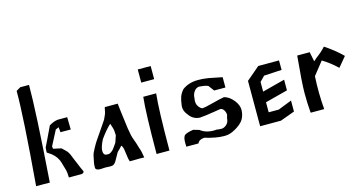

<svg xmlns="http://www.w3.org/2000/svg" viewBox="-79 -1109 2768 1463"><g transform="rotate(-15 1305.0 -377.5)"><path d="M254.4 -242.7Q254.9 -242.2 286.1 -236.1Q317.4 -230 317.9 -229Q321.3 -225.1 339.8 -208Q358.4 -190.9 363.3 -180.7L371.6 -164.6L386.2 -128.9Q429.2 -24.9 433.3 -19Q437.5 -13.2 426.8 -3.9L416.5 0H314.5Q313.5 -42 308.8 -58.6Q304.2 -75.2 298.6 -93.5Q293 -111.8 290 -123.5Q277.3 -169.9 231.9 -206.5Q216.3 -216.8 200.2 -227.5L202.6 -266.1Q207.5 -275.9 229 -320.1Q250.5 -364.3 277.3 -421.4Q313.5 -443.4 346.2 -447.3H420.9L422.9 -349.6L341.8 -350.1Q339.8 -370.1 337.9 -390.1L313 -379.4L252 -262.2ZM203.6 -760.3Q204.1 -556.2 164.1 0L110.4 -0.5H56.2Q102.1 -548.8 100.6 -740.2L134.3 -760.3Z M637.7 0 607.9 -1.5H602.5L562.5 0.5Q525.4 0.5 525.4 -22Q525.4 -44.4 527.8 -57.4Q530.3 -70.3 533.2 -83.5Q536.1 -96.7 539.1 -112.8Q542 -128.9 562.5 -166.3Q583 -203.6 592 -216.1Q601.1 -228.5 641.6 -288.6Q682.1 -348.6 687 -355.5Q699.7 -382.3 703.6 -391.8Q707.5 -401.4 709 -408.2Q710.4 -415 713.1 -428Q715.8 -440.9 717.3 -447.3H819.3Q820.3 -438.5 828.1 -372.1Q835.9 -305.7 844.5 -245.6Q853 -185.5 865.7 -153.1Q878.4 -120.6 884.5 -97.4Q890.6 -74.2 895 -64.9Q899.4 -55.7 908.7 1Q906.7 0.5 873.5 0L813 1H794.9Q786.6 -19 782 -64.5Q777.3 -109.9 770 -119.1Q769.5 -123.5 767.1 -127.2Q764.6 -130.9 760.5 -128.2Q756.3 -125.5 754.4 -122.3Q752.4 -119.1 750.5 -117.2Q748.5 -115.2 744.6 -111.3Q740.7 -107.4 732.2 -99.1Q723.6 -90.8 721.2 -86.2Q718.8 -81.5 717.3 -79.1Q715.8 -76.7 702.1 -52Q688.5 -27.3 686.8 -25.1Q685.1 -22.9 682.1 -19Q679.2 -15.1 678.2 -14.4Q677.2 -13.7 674.6 -10.7Q671.9 -7.8 670.4 -7.1Q668.9 -6.3 663.8 -3.2Q658.7 0 637.7 0ZM724.6 -314Q687 -280.8 640.6 -215.8Q612.3 -161.1 612.3 -130.4Q612.3 -99.6 632.3 -94.7Q644 -93.8 652.8 -93.8Q661.6 -93.8 673.8 -102.5Q686 -111.3 693.8 -120.6Q701.7 -129.9 711.4 -144.5Q721.2 -159.2 724.6 -164.1Q727.5 -171.4 734.6 -193.1Q741.7 -214.8 743.2 -218.8Q743.2 -255.9 735.4 -280Q727.5 -304.2 724.6 -314Z M1034.2 -659.2H1136.2V-555.7H1034.2ZM1006.3 0Q1007.3 -324.7 1021 -447.3H1071.8H1122.6Q1108.9 -324.7 1107.9 0H1057.1Z M1595.2 -123.5 1602.5 -149.4Q1602.5 -169.9 1590.8 -187.5Q1579.1 -205.1 1563.5 -205.1Q1559.1 -205.1 1500.5 -195.3Q1441.9 -185.5 1396.5 -182.1Q1373.5 -184.6 1365 -188.5Q1356.4 -192.4 1351.6 -194.3Q1346.7 -196.3 1340.6 -201.2Q1334.5 -206.1 1331.5 -208.5Q1327.1 -211.4 1314.9 -227.1Q1281.7 -265.1 1286.6 -306.9Q1291.5 -348.6 1300.8 -374.3Q1310.1 -399.9 1332 -424.8Q1382.8 -462.9 1455.6 -462.9Q1491.2 -462.9 1515.6 -459.2Q1540 -455.6 1541.5 -455.6L1644 -435.1V-353.5L1555.2 -354L1522.5 -397.9Q1504.4 -408.7 1449.2 -412.1Q1425.3 -408.2 1410.4 -386.2Q1395.5 -364.3 1395 -334Q1387.2 -296.4 1403.8 -272.2Q1420.4 -248 1436 -246.1Q1455.6 -247.1 1516.4 -263.2Q1577.1 -279.3 1614.3 -285.6Q1655.8 -274.9 1688.2 -233.9Q1720.7 -192.9 1718.3 -152.3Q1715.8 -111.8 1697.8 -82.8Q1679.7 -53.7 1633.5 -26.4Q1587.4 1 1549.3 1H1534.7Q1479 1 1389.6 -25.4Q1347.2 -23.9 1335.4 4.9H1239.7Q1238.8 -15.1 1238.8 -27.8Q1238.8 -75.7 1257.8 -87.2Q1276.9 -98.6 1320.3 -105.5Q1320.3 -106 1323.2 -106Q1326.2 -106 1368.7 -92.8Q1418.5 -53.2 1498 -61Q1512.7 -57.6 1533 -57.6Q1553.2 -57.6 1570.3 -71.8Q1587.4 -85.9 1591.6 -102.1Q1595.7 -118.2 1595.2 -123.5Z M1913.6 -165V-85.9H1993.2L2101.1 -128.4V-41.5L1987.3 0H1823.2V-357.9L1928.2 -447.3H2091.8L2092.3 -372.6L1952.1 -364.7L1913.6 -325.2V-249L2091.3 -295.4V-211.4Z M2325.2 -260.3Q2317.4 -130.4 2328.6 0H2221.7Q2215.3 -75.7 2215.3 -156Q2215.3 -236.3 2235.4 -447.3H2334L2349.1 -371.6L2372.6 -392.1Q2418.5 -425.8 2449.2 -460.4Q2526.4 -409.7 2585.9 -350.6L2553.7 -312L2521.5 -273.4Q2469.7 -324.2 2406.2 -362.8Z"/></g></svg>

Font: Panteley
Style: Regular
Weight: 500
Designer: Kalashnikov Yuriy
Foundry: Øêîëà ïàâà èìåíè ñâÿòîãî àâíîàïîñòîëüíîãî Âëàäèìèà
Version: Version 1.80 April 12, 2018